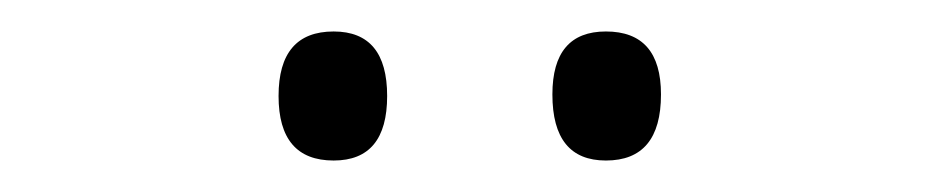

<svg xmlns="http://www.w3.org/2000/svg" viewBox="-20 -735 599 122"><path d="M157 -674Q157 -715 192 -715Q226 -715 226 -674Q226 -633 192 -633Q157 -633 157 -674ZM331 -675Q331 -715 365 -715Q400 -715 400 -675Q400 -633 365 -633Q331 -633 331 -675Z"/></svg>

Font: Noto Sans Myanmar UI SemiCondensed Light
Style: Regular
Weight: 300
Width: 4
Designer: Monotype Design Team
Foundry: Monotype Imaging Inc.
Version: Version 2.103; ttfautohint (v1.8.4.7-5d5b)